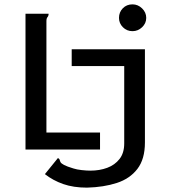

<svg xmlns="http://www.w3.org/2000/svg" viewBox="-20 -686 790 881"><path d="M588 -543Q562 -543 544 -561Q526 -579 526 -604Q526 -630 543.5 -648Q561 -666 588 -666Q613 -666 632 -647.5Q651 -629 651 -604Q651 -579 632 -561Q613 -543 588 -543ZM97 0V-623H203Q203 -613 198 -607.5Q193 -602 193 -589V-78H439V0ZM379 175Q317 175 270 158.5Q223 142 186 113L246 39Q253 43 254 48Q255 53 258 58.5Q261 64 274 71Q287 78 317 87Q332 92 355 94.5Q378 97 395 97Q437 97 472 84Q507 71 528.5 43.5Q550 16 550 -28V-383H309V-460H645V-32Q645 44 610.5 89Q576 134 516 153.5Q456 173 379 175Z"/></svg>

Font: Inconsolata ExtraExpanded Medium
Style: Regular
Weight: 500
Width: 8
Monospace: yes
Designer: Raph Levien, Cyreal, Brenton Simpson
Foundry: Raph Levien, Cyreal, Google
Version: Version 3.001; ttfautohint (v1.8.2.53-6de2)